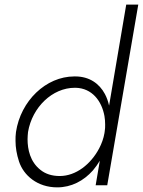

<svg xmlns="http://www.w3.org/2000/svg" viewBox="-20 -800 617 829"><path d="M525 -780 451 -344C447 -362 441 -379 433 -394C409 -439 366 -470 305 -470C304 -470 302 -470 301 -470C178 -470 69 -364 49 -230C47 -217 47 -204 47 -192C47 -163 52 -134 62 -103C82 -42 142 9 227 9C288 9 341 -19 381 -64C392 -77 402 -91 411 -106L393 0H443L577 -780ZM101 -230C119 -337 206 -421 303 -421C304 -421 306 -421 307 -421C377 -419 419 -365 431 -299C433 -287 434 -275 434 -263C434 -253 434 -242 432 -232L431 -225C427 -202 419 -180 408 -159C372 -91 308 -40 238 -40C204 -40 176 -49 154 -67C110 -102 99 -155 99 -199C99 -209 100 -219 101 -230Z"/></svg>

Font: Jost Light
Style: Italic
Weight: 300
Italic angle: -5°
Version: Version 3.710